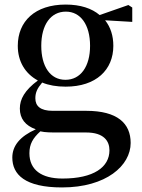

<svg xmlns="http://www.w3.org/2000/svg" viewBox="-20 -563 624 842"><path d="M267 -213C200 -213 161 -272 161 -362C161 -454 202 -512 269 -512C333 -512 375 -455 375 -362C375 -272 334 -213 267 -213ZM268 -183C402 -183 477 -257 477 -362C477 -406 465 -444 441 -474L560 -467V-530L543 -541L417 -497C383 -526 333 -543 268 -543C133 -543 58 -469 58 -362C58 -295 89 -241 146 -210C88 -167 67 -128 67 -87C67 -43 91 -12 137 4C68 35 34 76 34 128C34 202 89 259 252 259C446 259 553 163 553 64C553 -22 495 -77 358 -77H211C157 -77 135 -98 135 -132C135 -158 144 -176 165 -201C194 -189 228 -183 268 -183ZM157 13C179 18 202 18 239 18H358C436 18 460 56 460 96C460 170 391 220 254 220C162 220 109 182 109 109C109 69 124 43 157 13Z"/></svg>

Font: Noto Serif CJK SC SemiBold
Style: Regular
Weight: 600
Designer: Ryoko NISHIZUKA 西塚涼子 (kana & ideographs); Frank Grießhammer (Latin, Greek & Cyrillic); Wenlong ZHANG 张文龙 (bopomofo); San
Foundry: Adobe
Version: Version 2.001;hotconv 1.1.0;makeotfexe 2.6.0